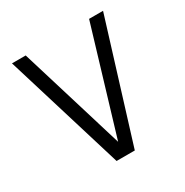

<svg xmlns="http://www.w3.org/2000/svg" viewBox="-124 -602 676 703"><g transform="rotate(-30 214.0 -250.5)"><path d="M19 -501 172 0H249L404 -501H345L212 -58L77 -501Z"/></g></svg>

Font: Advent Pro
Style: Regular
Weight: 400
Designer: VivaRado, Andreas Kalpakidis
Foundry: VivaRado, Andreas Kalpakidis
Version: Version 3.000